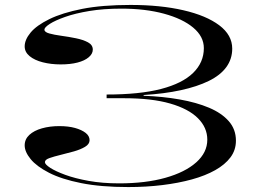

<svg xmlns="http://www.w3.org/2000/svg" viewBox="-20 -743 1071 778"><path d="M500 15Q389 15 309 -1Q229 -17 178.5 -43Q128 -69 104 -98.5Q80 -128 80 -154Q80 -179 99 -196.5Q118 -214 150 -223Q182 -232 220 -232Q257 -232 284 -224.5Q311 -217 327 -204.5Q343 -192 343 -175Q343 -159 324.5 -148Q306 -137 279.5 -129.5Q253 -122 226 -115.5Q199 -109 180.5 -102.5Q162 -96 162 -86Q162 -77 183.5 -63Q205 -49 244.5 -34.5Q284 -20 339.5 -10Q395 0 463 0Q570 0 650 -22.5Q730 -45 775 -85Q820 -125 820 -177Q820 -226 782 -264Q744 -302 669.5 -323.5Q595 -345 483 -345H412V-360Q546 -360 632.5 -382.5Q719 -405 762.5 -447.5Q806 -490 806 -548Q806 -595 763 -631Q720 -667 644.5 -687.5Q569 -708 472 -708Q400 -708 342.5 -698.5Q285 -689 244 -674.5Q203 -660 181.5 -646Q160 -632 160 -623Q160 -613 179.5 -607.5Q199 -602 228.5 -598Q258 -594 287.5 -588Q317 -582 336.5 -571.5Q356 -561 356 -542Q356 -525 339.5 -511Q323 -497 294 -489.5Q265 -482 226 -482Q187 -482 153.5 -490.5Q120 -499 100 -515.5Q80 -532 80 -555Q80 -582 104 -611Q128 -640 180 -665.5Q232 -691 313 -707Q394 -723 509 -723Q630 -723 723 -701.5Q816 -680 868.5 -640.5Q921 -601 921 -546Q921 -504 897 -471Q873 -438 826 -415Q779 -392 712.5 -377.5Q646 -363 562 -358V-355Q640 -352 708 -340Q776 -328 827 -306.5Q878 -285 907 -252Q936 -219 936 -173Q936 -135 914 -105.5Q892 -76 852 -53.5Q812 -31 757.5 -16Q703 -1 637.5 7Q572 15 500 15Z"/></svg>

Font: Kalnia Expanded Light
Style: Regular
Weight: 300
Width: 7
Designer: Frida Medrano
Foundry: Frida Medrano
Version: Version 1.105